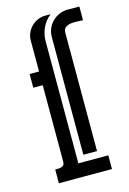

<svg xmlns="http://www.w3.org/2000/svg" viewBox="-103 -696 500 747"><g transform="rotate(-15 147.0 -322.0)"><path d="M39.1 -439.9H77.1V-564Q77.1 -580.6 83.5 -595Q89.8 -609.4 100.6 -620.1Q111.3 -630.9 125.7 -637.2Q140.1 -643.6 156.7 -643.6H178.2Q156.2 -626.5 144.3 -601.1Q132.3 -575.7 132.3 -547.9V-55.2H252.9V0H39.1V-55.2Q44.9 -55.2 51.5 -55.4Q58.1 -55.7 64 -57.4Q69.8 -59.1 73.5 -63.5Q77.1 -67.9 77.1 -76.7V-384.8H39.1ZM293.9 -588.4Q285.2 -588.4 271.7 -589.4Q258.3 -590.3 245.6 -588.6Q232.9 -586.9 223.9 -580.6Q214.8 -574.2 214.8 -559.6V-82.5H159.7V-556.6Q159.7 -574.7 166.5 -590.6Q173.3 -606.4 185.1 -618.2Q196.8 -629.9 212.6 -636.7Q228.5 -643.6 246.6 -643.6H293.9Z"/></g></svg>

Font: Isar CAT
Style: Regular
Weight: 400
Designer: Digitized by Peter Wiegel
Foundry: CAT-Fonts, Peter Wiegel
Version: Version 1.000; ttfautohint (v1.3)